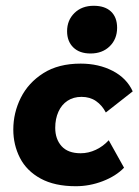

<svg xmlns="http://www.w3.org/2000/svg" viewBox="-20 -633 479 664"><path d="M242 11Q169 11 120.5 -15.5Q72 -42 49 -87Q26 -132 26 -185Q26 -243 52 -295Q78 -347 130 -380Q182 -413 259 -413Q321 -413 369.5 -388Q418 -363 439 -317L346 -244Q333 -269 312 -283.5Q291 -298 262 -298Q234 -298 213.5 -284.5Q193 -271 182 -246.5Q171 -222 171 -191Q171 -152 193 -127.5Q215 -103 259 -103Q286 -103 311.5 -115Q337 -127 356 -148L409 -53Q381 -24 335.5 -6.5Q290 11 242 11ZM293 -448Q255 -448 233.5 -469Q212 -490 212 -525Q212 -563 237.5 -588Q263 -613 304 -613Q343 -613 364 -593Q385 -573 385 -537Q385 -498 359.5 -473Q334 -448 293 -448Z"/></svg>

Font: Rokkitt SemiBold ExtraBold
Style: Italic
Weight: 800
Italic angle: -9°
Version: Version 3.103